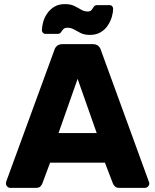

<svg xmlns="http://www.w3.org/2000/svg" viewBox="-20 -915 756 935"><path d="M30 0Q22 0 15.5 -6.5Q9 -13 9 -21Q9 -26 10 -30L245 -672Q248 -683 257.5 -691.5Q267 -700 284 -700H432Q449 -700 458.5 -691.5Q468 -683 471 -672L705 -30Q707 -26 707 -21Q707 -13 700.5 -6.5Q694 0 685 0H562Q547 0 539.5 -7.5Q532 -15 530 -21L491 -123H224L186 -21Q184 -15 177 -7.5Q170 0 153 0ZM265 -267H451L358 -531ZM418 -745Q391 -745 373 -754Q355 -763 340.5 -771.5Q326 -780 308 -780Q295 -780 288.5 -773Q282 -766 277 -758Q272 -750 261 -750H201Q194 -750 189 -755.5Q184 -761 184 -767Q184 -783 189.5 -805Q195 -827 208.5 -847.5Q222 -868 243.5 -881.5Q265 -895 296 -895Q324 -895 342 -886Q360 -877 375 -868Q390 -859 407 -859Q421 -859 426.5 -867Q432 -875 437 -882.5Q442 -890 453 -890H513Q522 -890 526.5 -884.5Q531 -879 531 -872Q531 -856 525 -834.5Q519 -813 506 -792.5Q493 -772 471 -758.5Q449 -745 418 -745Z"/></svg>

Font: Rubik
Style: Bold
Weight: 700
Designer: Hubert and Fischer
Foundry: Hubert and Fischer
Version: Version 2.300;gftools[0.9.30]